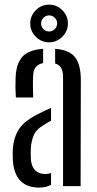

<svg xmlns="http://www.w3.org/2000/svg" viewBox="-20 -822 430 848"><path d="M50 -391.5Q48.5 -412.5 48.2 -435.2Q48 -458 49 -478.5Q51 -539.5 78 -570.5Q105 -601.5 170.5 -606.5V-543.5Q150.5 -539.5 139 -526.8Q127.5 -514 126.5 -489Q125 -467 125.5 -436.5Q126 -406 126.5 -391.5ZM258.5 0V-483.5Q258.5 -532 223.5 -541.5V-606.5Q287.5 -601.5 312.2 -568.2Q337 -535 337 -468L336 0ZM37 -111.5Q36 -124 36 -136.2Q36 -148.5 36.5 -161.5Q40 -215.5 64.5 -252.8Q89 -290 154.5 -321.5Q166 -327.5 179 -333.5Q192 -339.5 205.5 -345.5V-289Q197.5 -285 188.8 -279.8Q180 -274.5 170.5 -268Q138 -249 127.2 -220.2Q116.5 -191.5 116 -160.5Q115.5 -147 115.8 -136.8Q116 -126.5 116.5 -116.5Q119 -87 135 -70.2Q151 -53.5 179 -53.5Q194 -53.5 205.5 -58V-6Q185 6.5 153.5 6.5Q46 6.5 37 -111.5ZM196.5 -635Q163 -635 138.2 -659.5Q113.5 -684 113.5 -718.5Q113.5 -752 138 -776.8Q162.5 -801.5 196.5 -801.5Q231 -801.5 255.5 -776.8Q280 -752 280 -718.5Q280 -684 255 -659.5Q230 -635 196.5 -635ZM196.5 -683Q211 -683 221.8 -693.5Q232.5 -704 232.5 -718.5Q232.5 -733 221.8 -743.5Q211 -754 196.5 -754Q182.5 -754 172 -743.5Q161.5 -733 161.5 -718.5Q161.5 -704 171.8 -693.5Q182 -683 196.5 -683Z"/></svg>

Font: Big Shoulders Stencil Text
Style: Regular
Weight: 400
Designer: Patric King
Foundry: XO Type Co
Version: Version 1.000